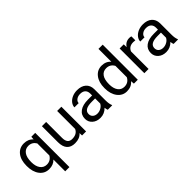

<svg xmlns="http://www.w3.org/2000/svg" viewBox="85 -1724 2902 2902"><g transform="rotate(-45 1535.5 -273.5)"><path d="M46.4 -268.6Q46.4 -393.1 103.5 -465.6Q160.6 -538.1 256.8 -538.1Q350.6 -538.1 404.8 -475.1L408.7 -528.3H491.7V203.1H401.4V-48.8Q346.7 9.8 255.9 9.8Q160.2 9.8 103.3 -64.7Q46.4 -139.2 46.4 -262.2ZM136.7 -258.3Q136.7 -167.5 175 -115.7Q213.4 -64 278.3 -64Q358.9 -64 401.4 -135.3V-394Q358.4 -463.9 279.3 -463.9Q213.9 -463.9 175.3 -411.9Q136.7 -359.9 136.7 -258.3Z M962.9 -52.2Q910.2 9.8 808.1 9.8Q723.6 9.8 679.4 -39.3Q635.3 -88.4 634.8 -184.6V-528.3H725.1V-187Q725.1 -66.9 822.8 -66.9Q926.3 -66.9 960.4 -144V-528.3H1050.8V0H964.8Z M1514.2 0Q1506.3 -15.6 1501.5 -55.7Q1438.5 9.8 1351.1 9.8Q1272.9 9.8 1222.9 -34.4Q1172.9 -78.6 1172.9 -146.5Q1172.9 -229 1235.6 -274.7Q1298.3 -320.3 1412.1 -320.3H1500V-361.8Q1500 -409.2 1471.7 -437.3Q1443.4 -465.3 1388.2 -465.3Q1339.8 -465.3 1307.1 -440.9Q1274.4 -416.5 1274.4 -381.8H1183.6Q1183.6 -421.4 1211.7 -458.3Q1239.7 -495.1 1287.8 -516.6Q1335.9 -538.1 1393.6 -538.1Q1484.9 -538.1 1536.6 -492.4Q1588.4 -446.8 1590.3 -366.7V-123.5Q1590.3 -50.8 1608.9 -7.8V0ZM1364.3 -68.8Q1406.7 -68.8 1444.8 -90.8Q1482.9 -112.8 1500 -147.9V-256.3H1429.2Q1263.2 -256.3 1263.2 -159.2Q1263.2 -116.7 1291.5 -92.8Q1319.8 -68.8 1364.3 -68.8Z M1710 -268.6Q1710 -390.1 1767.6 -464.1Q1825.2 -538.1 1918.5 -538.1Q2011.2 -538.1 2065.4 -474.6V-750H2155.8V0H2072.8L2068.4 -56.6Q2014.2 9.8 1917.5 9.8Q1825.7 9.8 1767.8 -65.4Q1710 -140.6 1710 -261.7ZM1800.3 -258.3Q1800.3 -168.5 1837.4 -117.7Q1874.5 -66.9 1939.9 -66.9Q2025.9 -66.9 2065.4 -144V-386.7Q2024.9 -461.4 1940.9 -461.4Q1874.5 -461.4 1837.4 -410.2Q1800.3 -358.9 1800.3 -258.3Z M2551.3 -447.3Q2530.8 -450.7 2506.8 -450.7Q2418 -450.7 2386.2 -375V0H2295.9V-528.3H2383.8L2385.3 -467.3Q2429.7 -538.1 2511.2 -538.1Q2537.6 -538.1 2551.3 -531.2Z M2921.4 0Q2913.6 -15.6 2908.7 -55.7Q2845.7 9.8 2758.3 9.8Q2680.2 9.8 2630.1 -34.4Q2580.1 -78.6 2580.1 -146.5Q2580.1 -229 2642.8 -274.7Q2705.6 -320.3 2819.3 -320.3H2907.2V-361.8Q2907.2 -409.2 2878.9 -437.3Q2850.6 -465.3 2795.4 -465.3Q2747.1 -465.3 2714.4 -440.9Q2681.6 -416.5 2681.6 -381.8H2590.8Q2590.8 -421.4 2618.9 -458.3Q2647 -495.1 2695.1 -516.6Q2743.2 -538.1 2800.8 -538.1Q2892.1 -538.1 2943.8 -492.4Q2995.6 -446.8 2997.6 -366.7V-123.5Q2997.6 -50.8 3016.1 -7.8V0ZM2771.5 -68.8Q2814 -68.8 2852.1 -90.8Q2890.1 -112.8 2907.2 -147.9V-256.3H2836.4Q2670.4 -256.3 2670.4 -159.2Q2670.4 -116.7 2698.7 -92.8Q2727.1 -68.8 2771.5 -68.8Z"/></g></svg>

Font: Vazir FD
Style: Regular-FD
Weight: 400
Designer: Saber Rastikerdar
Foundry: Saber Rastikerdar
Version: Version 30.0.0